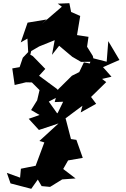

<svg xmlns="http://www.w3.org/2000/svg" viewBox="-20 -904 790 1204"><path d="M506 -513 477 -452 431 -429 345 -344 323 -264 376 -266 343 -198 310 -162 360 -163 286 -267 372 -312 335 -348 225 -429 264 -472 186 -552 170 -561 180 -602 123 -542 103 -483 57 -475 72 -371 143 -388 180 -387 228 -339 213 -275 175 -214 228 -183 160 -159 224 -89 347 -130 227 -20 258 -11 204 134 247 157 230 130 111 154 106 210 23 180 46 246 176 280 217 222 241 263 294 268 370 221 454 215 365 147 370 167 407 102 499 86 459 -27 425 -32 396 -144 391 -162 497 -241 486 -199 583 -253 551 -296 646 -389 620 -409 679 -423 626 -483 729 -528 659 -646 649 -517 555 -541 543 -506ZM152 -662 157 -573 226 -613 323 -652 306 -560 351 -617 433 -548 488 -516 570 -517 562 -553 526 -611 535 -673 463 -684 483 -804 426 -829 415 -884 342 -881 368 -862 240 -752 273 -782 153 -762 110 -638Z"/></svg>

Font: Hussar Lance
Style: Regular
Weight: 700
Foundry: Cannot Into Space Fonts, PlusOne Fonts
Version: Version 2.27